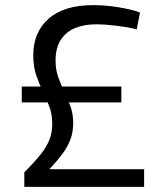

<svg xmlns="http://www.w3.org/2000/svg" viewBox="-20 -730 638 750"><path d="M75 0V-57Q115 -97 138.5 -126.5Q162 -156 173 -184Q184 -212 184 -246Q184 -283 173 -313Q162 -343 147.5 -372.5Q133 -402 121.5 -436Q110 -470 110 -515Q110 -604 170 -657Q230 -710 344 -710Q366 -710 391 -708Q416 -706 440.5 -702Q465 -698 487 -693Q509 -688 527 -681L514 -615Q497 -620 476.5 -623.5Q456 -627 435 -629.5Q414 -632 393.5 -633.5Q373 -635 355 -635Q309 -635 273.5 -620.5Q238 -606 217.5 -574.5Q197 -543 197 -493Q197 -458 207.5 -428.5Q218 -399 231.5 -371Q245 -343 255.5 -313.5Q266 -284 266 -250Q266 -214 255 -185Q244 -156 223.5 -128.5Q203 -101 173 -69H543V0ZM65 -330V-392H454V-330Z"/></svg>

Font: Georama ExtraCondensed Thin
Style: Regular
Weight: 400
Version: Version 1.001